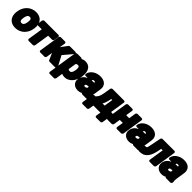

<svg xmlns="http://www.w3.org/2000/svg" viewBox="502 -2461 4586 4586"><g transform="rotate(45 2795.0 -168.0)"><path d="M36 -269 34 -259C27 -217 27 -178 34 -140C54 -32 135 48 276 48C320 48 361 41 401 24C511 -21 589 -122 610 -259L612 -269C619 -312 618 -351 612 -388C592 -496 512 -576 371 -576C327 -576 286 -569 246 -552C137 -507 57 -406 36 -269ZM396 -269 394 -259C382 -179 354 -142 305 -142C253 -142 237 -178 250 -259L252 -269C264 -348 293 -386 342 -386C392 -386 408 -348 396 -269Z M1102 -378C1118 -378 1140 -392 1144 -415L1162 -528C1164 -544 1154 -566 1131 -566H653C637 -566 614 -551 610 -528L592 -415C590 -399 601 -378 624 -378H753L694 0C692 16 703 38 726 38H867C883 38 906 23 910 0L969 -378Z M1325 -153 1400 19C1405 28 1415 38 1429 38H1617C1690 38 1657 -21 1657 -21L1522 -277L1716 -507C1766 -567 1695 -566 1695 -566H1517C1506 -566 1491 -559 1482 -547L1360 -383L1383 -528C1385 -544 1375 -566 1352 -566H1210C1194 -566 1171 -551 1167 -528L1085 0C1083 16 1093 38 1116 38H1258C1274 38 1297 23 1301 0Z M1923 -549C1918 -559 1908 -566 1895 -566H1764C1748 -566 1724 -551 1720 -528L1607 203C1605 219 1616 240 1639 240H1780C1796 240 1819 226 1823 203L1850 28C1873 40 1905 48 1940 48C1977 48 2014 41 2049 23C2149 -27 2210 -133 2230 -259L2232 -270C2239 -313 2238 -354 2234 -390C2222 -489 2166 -576 2035 -576C1993 -576 1956 -566 1923 -549ZM1932 -142C1900 -142 1888 -151 1880 -166L1910 -362C1922 -376 1936 -386 1969 -386C2013 -386 2028 -348 2016 -270L2014 -259C2002 -180 1975 -142 1932 -142Z M2460 -358C2462 -362 2464 -366 2465 -370C2467 -386 2475 -396 2507 -396C2539 -396 2544 -388 2542 -360H2517C2498 -360 2478 -360 2460 -358ZM2543 -576C2467 -576 2400 -555 2347 -517C2304 -487 2260 -438 2249 -370C2247 -354 2257 -332 2280 -332H2351C2276 -301 2217 -240 2203 -148C2199 -119 2200 -93 2208 -69C2231 0 2296 48 2390 48C2435 48 2474 37 2508 18C2512 29 2524 38 2538 38H2681C2697 38 2720 23 2724 0L2725 -8C2726 -13 2726 -19 2725 -24C2717 -50 2717 -82 2724 -128L2758 -352C2781 -500 2682 -576 2543 -576ZM2421 -159C2425 -188 2442 -202 2497 -202H2517L2511 -160C2499 -147 2477 -136 2449 -136C2425 -136 2419 -147 2421 -159Z M2790 -152H2760C2744 -152 2720 -137 2716 -114L2673 159C2671 175 2683 196 2706 196H2850C2866 196 2889 182 2893 159L2912 38H3150L3131 159C3129 175 3140 196 3163 196H3304C3320 196 3343 182 3347 159L3390 -114C3392 -130 3381 -152 3358 -152H3320L3378 -528C3380 -544 3369 -566 3346 -566H2957C2939 -566 2917 -549 2914 -528L2885 -354C2880 -326 2875 -302 2869 -282C2853 -222 2829 -189 2790 -152ZM3099 -352 3104 -374H3138L3104 -152H3032C3063 -209 3084 -275 3099 -352Z M3848 38C3864 38 3888 23 3892 0L3974 -528C3976 -544 3965 -566 3942 -566H3801C3785 -566 3762 -551 3758 -528L3731 -354H3629L3656 -528C3658 -544 3648 -566 3625 -566H3484C3468 -566 3444 -551 3440 -528L3358 0C3356 16 3367 38 3390 38H3531C3547 38 3570 23 3574 0L3600 -166H3702L3676 0C3674 16 3684 38 3707 38Z M4185 -358C4187 -362 4189 -366 4190 -370C4192 -386 4200 -396 4232 -396C4264 -396 4269 -388 4267 -360H4242C4223 -360 4203 -360 4185 -358ZM4268 -576C4192 -576 4125 -555 4072 -517C4029 -487 3985 -438 3974 -370C3972 -354 3982 -332 4005 -332H4076C4001 -301 3942 -240 3928 -148C3924 -119 3925 -93 3933 -69C3956 0 4021 48 4115 48C4160 48 4199 37 4233 18C4237 29 4249 38 4263 38H4406C4422 38 4445 23 4449 0L4450 -8C4451 -13 4451 -19 4450 -24C4442 -50 4442 -82 4449 -128L4483 -352C4506 -500 4407 -576 4268 -576ZM4146 -159C4150 -188 4167 -202 4222 -202H4242L4236 -160C4224 -147 4202 -136 4174 -136C4150 -136 4144 -147 4146 -159Z M5079 -528C5081 -544 5070 -566 5047 -566H4646C4627 -566 4607 -550 4603 -530L4558 -304C4552 -270 4546 -243 4540 -219C4526 -159 4522 -154 4493 -154H4478C4456 -154 4438 -135 4435 -115L4419 1C4416 19 4428 38 4450 38H4473C4680 38 4741 -133 4774 -301L4789 -376H4839L4781 0C4779 16 4789 38 4812 38H4953C4969 38 4993 23 4997 0Z M5289 -358C5291 -362 5293 -366 5294 -370C5296 -386 5304 -396 5336 -396C5368 -396 5373 -388 5371 -360H5346C5327 -360 5307 -360 5289 -358ZM5372 -576C5296 -576 5229 -555 5176 -517C5133 -487 5089 -438 5078 -370C5076 -354 5086 -332 5109 -332H5180C5105 -301 5046 -240 5032 -148C5028 -119 5029 -93 5037 -69C5060 0 5125 48 5219 48C5264 48 5303 37 5337 18C5341 29 5353 38 5367 38H5510C5526 38 5549 23 5553 0L5554 -8C5555 -13 5555 -19 5554 -24C5546 -50 5546 -82 5553 -128L5587 -352C5610 -500 5511 -576 5372 -576ZM5250 -159C5254 -188 5271 -202 5326 -202H5346L5340 -160C5328 -147 5306 -136 5278 -136C5254 -136 5248 -147 5250 -159Z"/></g></svg>

Font: Asimov Print
Style: EIt
Weight: 500
Designer: Google
Version: Version 2.000980; 2014